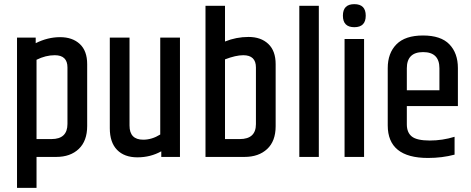

<svg xmlns="http://www.w3.org/2000/svg" viewBox="-20 -756 2271 925"><path d="M305 -431Q305 -490 244 -490Q200 -490 156 -468V-86H228Q305 -86 305 -159ZM152 -548Q210 -577 269.5 -577Q329 -577 364.5 -544Q400 -511 400 -447V-149Q400 -77 359.5 -38.5Q319 0 251 0H156V149H62V-575H152Z M670 -83Q712 -83 752 -108V-575H847V0H757V-27Q705 2 642 2Q579 2 544 -34Q509 -70 509 -138V-575H604V-151Q604 -83 670 -83Z M1213 -431Q1213 -490 1152 -490Q1116 -490 1064 -470V-86H1135Q1213 -86 1213 -158ZM970 -728H1064V-556Q1118 -578 1177.5 -578Q1237 -578 1272.5 -544.5Q1308 -511 1308 -447V-148Q1308 -76 1267 -38Q1226 0 1158 0H970Z M1422 -728H1516V0H1422Z M1742 -680.5Q1742 -625 1687 -625Q1632 -625 1632 -680.5Q1632 -736 1687 -736Q1742 -736 1742 -680.5ZM1640 -568H1734V0H1640Z M1848 -152V-428Q1848 -500 1890 -542.5Q1932 -585 2018 -585Q2104 -585 2145 -542.5Q2186 -500 2186 -428V-245H1940V-157Q1940 -117 1964.5 -98Q1989 -79 2050.5 -79Q2112 -79 2170 -97V-11Q2110 5 2042 5Q1848 5 1848 -152ZM1940 -321H2097V-427Q2097 -505 2018.5 -505Q1940 -505 1940 -427Z"/></svg>

Font: Khand Medium
Style: Regular
Weight: 500
Designer: Devanagari: Sanchit Sawaria, Jyotish Sonowal; Latin: Satya Rajpurohit
Foundry: Indian Type Foundry
Version: Version 1.100;PS 1.0;hotconv 1.0.78;makeotf.lib2.5.61930; tt